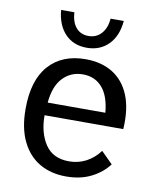

<svg xmlns="http://www.w3.org/2000/svg" viewBox="-83 -786 717 872"><g transform="rotate(10 275.0 -350.5)"><path d="M281 20Q211 20 158.5 -10.5Q106 -41 76.5 -101.5Q47 -162 47 -251Q47 -383 108 -451.5Q169 -520 277 -520Q351 -520 403 -487.5Q455 -455 480.5 -392Q506 -329 500 -237H137Q137 -156 172.5 -103Q208 -50 282 -50Q325 -50 361 -69Q397 -88 423 -123L476 -70Q446 -30 396.5 -5Q347 20 281 20ZM141 -296H407Q400 -373 366 -411.5Q332 -450 277 -450Q222 -450 185 -411.5Q148 -373 141 -296ZM189 -721Q192 -675 213.5 -650.5Q235 -626 270 -626Q307 -626 330 -652Q353 -678 356 -721H417Q411 -651 372 -611.5Q333 -572 272 -572Q210 -572 172 -612Q134 -652 128 -721Z"/></g></svg>

Font: Moderustic
Style: Regular
Weight: 400
Designer: Tural Alisoy
Foundry: TAFT Foundry
Version: Version 2.120